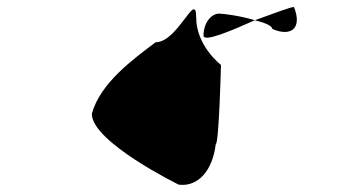

<svg xmlns="http://www.w3.org/2000/svg" viewBox="-20 -456 1030 550"><path d="M243 -130C243 -49 492 73 492 73C548 80 589 32 598 -43C607 -43 613 -263 613 -270C613 -270 542 -324 542 -406C542 -486 490 -335 426 -335C362 -287 267 -218 243 -130ZM563 -354C563 -334 643 -368 710 -398C672 -410 620 -417 608 -417C584 -417 563 -389 563 -354ZM710 -398C739 -391 760 -382 760 -373C816 -349 846 -377 822 -436C813 -436 765 -418 710 -398Z"/></svg>

Font: Ampere
Style: SCCnd
Weight: 400
Version: Version 1